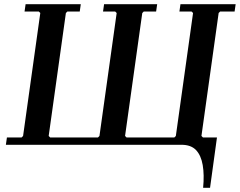

<svg xmlns="http://www.w3.org/2000/svg" viewBox="-20 -690 1143 915"><path d="M850 -35H1014L981 205H948Q954 143 946 96.5Q938 50 914 25Q890 0 845 0ZM8 0 13 -35H83L90 -42L172 -628L165 -635H97L102 -670H365L360 -635H301L294 -628L212 -42L219 -35H447L454 -42L536 -628L529 -635H471L476 -670H729L724 -635H665L658 -628L576 -42L583 -35H811L818 -42L900 -628L893 -635H835L840 -670H1103L1098 -635H1029L1022 -628L940 -42L947 -35H1014L1009 0Z"/></svg>

Font: Brygada 1918 SemiBold
Style: Italic
Weight: 600
Italic angle: -8°
Designer: Mateusz Machalski | Borys Kosmynka | Przemek Hoffer
Foundry: NIEPODLEGLA 2018
Version: Version 3.006